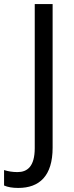

<svg xmlns="http://www.w3.org/2000/svg" viewBox="-87 -734 362 945"><path d="M3 191C107 191 172 132 172 -7V-714H84V-5C84 86 47 113 -1 113C-26 113 -48 109 -67 103V179C-49 187 -26 191 3 191Z"/></svg>

Font: Noto Sans Lao SemiCondensed
Style: Regular
Weight: 400
Width: 4
Designer: Monotype Design Team
Foundry: Monotype Imaging Inc.
Version: Version 2.004